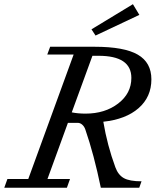

<svg xmlns="http://www.w3.org/2000/svg" viewBox="-46 -883 770 903"><path d="M403.3 -715.8 384.3 -745.1 579.1 -863.3 609.4 -813ZM-25.9 0 -11.2 -41H86.9L300.3 -626.5H176.3L189.9 -663.1H399.4Q538.1 -663.1 602.1 -626Q666 -588.9 666 -509.8Q666 -427.2 606 -374.5Q545.9 -321.8 439.9 -310.5Q458.5 -199.7 496.6 -96.2Q509.8 -60.1 536.6 -45.2Q563.5 -30.3 619.6 -30.3L608.9 0H428.2Q396 -156.2 355.5 -273.4Q350.6 -288.1 340.8 -296.6Q331.1 -305.2 319.8 -305.2H273.4L177.2 -41H283.2L268.6 0ZM417.5 -620.6H388.7L291.5 -354.5Q321.3 -348.6 356 -348.6Q447.8 -348.6 509.8 -396.2Q571.8 -443.8 571.8 -516.6Q571.8 -620.6 417.5 -620.6Z"/></svg>

Font: Elstob 6pt
Style: Italic
Weight: 400
Italic angle: -20°
Designer: Peter S. Baker
Version: Version 1.015